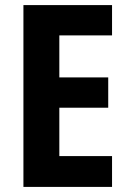

<svg xmlns="http://www.w3.org/2000/svg" viewBox="-20 -734 507 754"><path d="M72 0V-714H420V-595H213V-430H405V-311H213V-121H420V0Z"/></svg>

Font: Noto Sans Condensed
Style: Bold
Weight: 700
Width: 3
Designer: Monotype Design Team
Foundry: Monotype Imaging Inc.
Version: Version 2.013; ttfautohint (v1.8.4.7-5d5b)